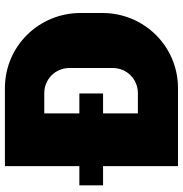

<svg xmlns="http://www.w3.org/2000/svg" viewBox="-2 -724 726 761"><g transform="rotate(-90 360.5 -343.0)"><path d="M392 -686H83V-391H7V-297H83V0H392C558 0 690 -134 690 -300V-386C690 -552 558 -686 392 -686ZM292 -530H372C428 -530 472 -486 472 -430V-259C472 -203 428 -159 372 -159H292V-297H371V-391H292Z"/></g></svg>

Font: Chivo Light
Style: Bold
Weight: 900
Designer: Hector Gatti
Foundry: Omnibus-Type
Version: Version 1.003;PS 001.003;hotconv 1.0.70;makeotf.lib2.5.58329